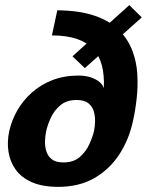

<svg xmlns="http://www.w3.org/2000/svg" viewBox="-20 -717 572 747"><path d="M497.7 -248Q482.7 -176 445 -117.5Q407.3 -59 347.8 -24.5Q288.3 10 206.7 10Q145.3 10 104.3 -8Q63.3 -26 41.2 -56.8Q19 -87.7 13 -126.5Q7 -165.3 16 -207Q25.3 -248.7 47.2 -287.2Q69 -325.7 103.5 -356.5Q138 -387.3 183.7 -405.2Q229.3 -423 285.3 -423Q312 -423 333.2 -416Q354.3 -409 367.5 -397.7Q380.7 -386.3 384 -373.7Q386.3 -424.7 376.2 -463Q366 -501.3 342.2 -526.8Q318.3 -552.3 278.7 -565.7Q239 -579 182 -579.3L203 -677Q290.3 -676 349.2 -655.5Q408 -635 442.8 -600Q477.7 -565 494.5 -521Q511.3 -477 514.2 -429Q517 -381 511.8 -334.5Q506.7 -288 497.7 -248ZM345.7 -207Q349.3 -223.7 349.8 -244.5Q350.3 -265.3 344.7 -284.3Q339 -303.3 323.3 -315.7Q307.7 -328 278 -328Q239 -328 214.7 -307.3Q190.3 -286.7 177.5 -258.3Q164.7 -230 159.7 -207Q156 -190.3 155.2 -169.5Q154.3 -148.7 160 -129.3Q165.7 -110 181.3 -97.5Q197 -85 226.7 -85Q266.3 -85 290.5 -106.2Q314.7 -127.3 327.7 -156.2Q340.7 -185 345.7 -207ZM483 -697 531.7 -649.3 310 -452 262 -498Z"/></svg>

Font: Epunda Sans Light
Style: Italic
Weight: 300
Italic angle: -12.0243°
Designer: Simon Atzbach
Foundry: typofactur
Version: Version 2.204